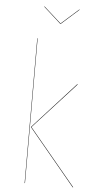

<svg xmlns="http://www.w3.org/2000/svg" viewBox="-60 -928 487 964"><g transform="rotate(5 183.5 -446.0)"><path d="M299.8 -892.1 301.8 -891.1 212.9 -812H210.9L123 -891.1L125 -892.1L211.9 -814ZM104 -730V0H102.1V-730ZM325.2 -517.1 111.8 -283.2 347.2 0H344.2L108.9 -283.2L321.8 -517.1Z"/></g></svg>

Font: Fira Sans Compressed Two
Style: Regular
Weight: 100
Width: 1
Designer: Carrois Corporate & Edenspiekermann AG
Foundry: Carrois Corporate GbR & Edenspiekermann AG
Version: Version 4.203;PS 004.203;hotconv 1.0.88;makeotf.lib2.5.64775